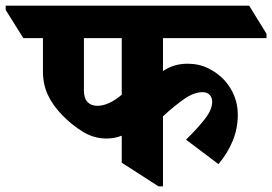

<svg xmlns="http://www.w3.org/2000/svg" viewBox="-88 -646 957 675"><path d="M286 -159Q242 -159 203 -183Q164 -207 131 -241Q97 -276 80 -313Q63 -350 63 -394V-512H-6L-68 -611V-626H788L849 -527V-512H485V-396Q502 -408 523.5 -415Q545 -422 572 -422Q612 -422 645 -405.5Q678 -389 702 -363Q748 -310 748 -243Q748 -194 730 -150.5Q712 -107 680 -69L566 -155Q607 -195 632.5 -228Q658 -261 658 -288Q658 -303 649 -312.5Q640 -322 624 -322Q594 -322 559.5 -298Q525 -274 485 -237V9H469L340 -74V-169Q315 -159 286 -159ZM207 -329Q207 -300 220 -287Q233 -274 254 -274Q294 -274 340 -313V-512H207Z"/></svg>

Font: Noto Serif Devanagari ExtraBold
Style: Regular
Weight: 800
Designer: Universal Thirst, Indian Type Foundry and the Monotype Design Team
Foundry: Monotype Imaging Inc.
Version: Version 2.004; ttfautohint (v1.8.4.7-5d5b)